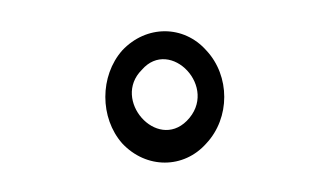

<svg xmlns="http://www.w3.org/2000/svg" viewBox="-20 -817 216 125"><path d="M59.6 -723.6C75.2 -707 99.6 -707 114.3 -723.6C129.9 -740.2 129.9 -767.6 114.3 -784.2C99.6 -800.8 75.2 -800.8 59.6 -784.2C44.9 -767.6 44.9 -740.2 59.6 -723.6ZM72.3 -771.5C90.8 -793 123 -759.8 101.6 -738.3C82 -718.8 52.7 -752 72.3 -771.5Z"/></svg>

Font: Caledo
Style: Light
Weight: 300
Designer: BSozoo
Foundry: BSozoo
Version: Version 002.000